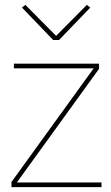

<svg xmlns="http://www.w3.org/2000/svg" viewBox="-20 -767 457 787"><path d="M27 0V-21L364 -487H37V-506H386V-485L49 -19H396V0ZM198 -603 70 -736 84 -747 210 -620 336 -747 350 -736 222 -603Z"/></svg>

Font: IBM Plex Sans Thai Thin
Style: Regular
Weight: 100
Designer: Mike Abbink, Paul van der Laan, Pieter van Rosmalen, Ben Mitchell, Mark Frömberg
Foundry: Bold Monday
Version: Version 1.1